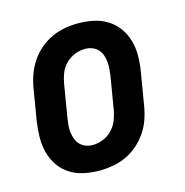

<svg xmlns="http://www.w3.org/2000/svg" viewBox="-85 -608 671 696"><g transform="rotate(-15 250.0 -260.0)"><path d="M206 8Q176 8 147.5 2Q119 -4 95.5 -19Q72 -34 56.5 -56.5Q41 -79 33.5 -106.5Q26 -134 26.5 -163.5Q27 -193 31 -222L51 -342Q55 -367 64 -392Q73 -417 87.5 -439Q102 -461 123 -479Q144 -497 168 -508Q192 -519 217 -523.5Q242 -528 267 -528Q297 -528 325.5 -522Q354 -516 377.5 -501Q401 -486 417 -463.5Q433 -441 440.5 -413.5Q448 -386 447.5 -356.5Q447 -327 442 -298L422 -178Q418 -153 409.5 -128Q401 -103 386 -81Q371 -59 350.5 -41Q330 -23 306 -12Q282 -1 256.5 3.5Q231 8 206 8ZM206 -88Q225 -88 245 -96Q265 -104 279.5 -119.5Q294 -135 301.5 -154.5Q309 -174 312 -193L332 -313Q334 -327 335 -340.5Q336 -354 334.5 -367.5Q333 -381 328.5 -393Q324 -405 315 -414Q306 -423 293.5 -427.5Q281 -432 267 -432Q248 -432 228.5 -424Q209 -416 194 -400.5Q179 -385 172 -365.5Q165 -346 162 -327L142 -207Q140 -193 138.5 -179.5Q137 -166 139 -152.5Q141 -139 145.5 -127Q150 -115 159 -106Q168 -97 180 -92.5Q192 -88 206 -88Z"/></g></svg>

Font: Iosevka Term Curly Oblique
Style: Bold
Weight: 700
Italic angle: -9°
Designer: Belleve Invis
Foundry: Belleve Invis
Version: Version 32.3.0